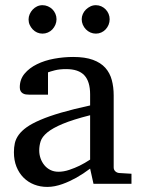

<svg xmlns="http://www.w3.org/2000/svg" viewBox="-20 -716 549 748"><path d="M331.1 -267.1Q263.7 -250 224.1 -233.4Q184.6 -216.8 164.3 -200Q144 -183.1 138.4 -165.8Q132.8 -148.4 132.8 -129.9Q132.8 -114.3 137.9 -99.4Q143.1 -84.5 152.6 -72.8Q162.1 -61 176 -54Q189.9 -46.9 208 -46.9Q228 -46.9 249.8 -54.2Q271.5 -61.5 289.6 -70.3Q310.5 -80.6 331.1 -94.2ZM344.2 0 331.1 -59.1Q304.7 -39.1 276.9 -23.4Q264.6 -16.6 251 -10.3Q237.3 -3.9 222.9 1.2Q208.5 6.3 193.6 9.3Q178.7 12.2 164.1 12.2Q136.7 12.2 113 2.9Q89.4 -6.3 71.8 -23.9Q54.2 -41.5 44.2 -66.4Q34.2 -91.3 34.2 -123Q34.2 -141.6 37.8 -158.2Q41.5 -174.8 52.7 -190.4Q64 -206.1 84.2 -220.5Q104.5 -234.9 137.5 -249Q170.4 -263.2 218 -277.1Q265.6 -291 331.1 -305.2V-348.1Q331.1 -398.4 308.6 -422.6Q286.1 -446.8 237.8 -446.8Q211.4 -446.8 192.9 -441.9Q174.3 -437 167 -434.1V-347.2H94.2Q87.4 -347.2 80.8 -348.1Q74.2 -349.1 68.8 -352.3Q63.5 -355.5 60.3 -361.1Q57.1 -366.7 57.1 -376Q57.1 -406.7 75.7 -429Q94.2 -451.2 124 -465.8Q153.8 -480.5 190.9 -487.3Q228 -494.1 265.1 -494.1Q311.5 -494.1 342 -482.9Q372.6 -471.7 390.4 -451.7Q408.2 -431.6 415.5 -404.3Q422.9 -377 422.9 -344.2V-64Q422.9 -54.7 429 -48.8Q435.1 -43 443.8 -42L492.2 -39.1V0ZM200.2 -641.1Q200.2 -629.9 195.8 -619.6Q191.4 -609.4 184.1 -601.6Q176.8 -593.8 166.7 -589.4Q156.7 -585 145.5 -585Q134.3 -585 124.5 -589.4Q114.7 -593.8 107.4 -601.6Q100.1 -609.4 95.7 -619.1Q91.3 -628.9 91.3 -640.1Q91.3 -650.9 95.7 -660.9Q100.1 -670.9 107.4 -678.7Q114.7 -686.5 124.5 -691.2Q134.3 -695.8 145.5 -695.8Q156.7 -695.8 166.7 -691.4Q176.8 -687 184.1 -679.7Q191.4 -672.4 195.8 -662.4Q200.2 -652.3 200.2 -641.1ZM407.2 -641.1Q407.2 -629.9 403.1 -619.6Q398.9 -609.4 391.6 -601.6Q384.3 -593.8 374.5 -589.4Q364.7 -585 353.5 -585Q342.3 -585 332.3 -589.4Q322.3 -593.8 314.7 -601.6Q307.1 -609.4 302.7 -619.6Q298.3 -629.9 298.3 -641.1Q298.3 -651.4 302.7 -661.4Q307.1 -671.4 314.9 -679Q322.8 -686.5 332.5 -691.2Q342.3 -695.8 353.5 -695.8Q364.7 -695.8 374.5 -691.4Q384.3 -687 391.6 -679.4Q398.9 -671.9 403.1 -661.9Q407.2 -651.9 407.2 -641.1Z"/></svg>

Font: BabelStone Ogham Pictish
Style: Regular
Weight: 400
Designer: Andrew West
Foundry: BabelStone
Version: Version 1.02 March 14, 2022